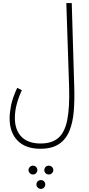

<svg xmlns="http://www.w3.org/2000/svg" viewBox="-20 -730 574 1239"><path d="M42 33Q42 0 51 -48Q60 -96 91 -163L121 -148Q99 -100 87.5 -56Q76 -12 76 31Q76 109 118.5 152.5Q161 196 242 196Q315 196 356.5 160Q398 124 414 44Q430 -36 426 -169L408 -710H443L459 -171Q462 -85 456 -12Q450 61 427.5 115.5Q405 170 360 200Q315 230 240 230Q145 230 93.5 177.5Q42 125 42 33ZM295 396Q282 396 274 387.5Q266 379 266 368Q266 356 274 347.5Q282 339 295 339Q307 339 315.5 347.5Q324 356 324 368Q324 379 315.5 387.5Q307 396 295 396ZM193 396Q181 396 172.5 387.5Q164 379 164 368Q164 356 172.5 347.5Q181 339 193 339Q205 339 213 347.5Q221 356 221 368Q221 379 213 387.5Q205 396 193 396ZM244 489Q232 489 223.5 480.5Q215 472 215 460Q215 448 223.5 440Q232 432 244 432Q256 432 264 440Q272 448 272 460Q272 472 264 480.5Q256 489 244 489Z"/></svg>

Font: Noto Sans Arabic ExtCond ExtLt
Style: Regular
Weight: 200
Width: 2
Designer: Monotype Design Team, Nadine Chahine, Nizar Qandah and Khaled Hosny
Foundry: Monotype Imaging Inc.
Version: Version 2.012; ttfautohint (v1.8.4.7-5d5b)